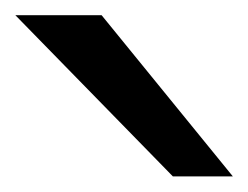

<svg xmlns="http://www.w3.org/2000/svg" viewBox="-20 -801 323 250"><path d="M112.3 -781.2 283.2 -571.3H205.1L0 -781.2Z"/></svg>

Font: Andika Viet
Style: Regular
Weight: 400
Designer: Victor Gaultney, Annie Olsen, Julie Remington, Don Collingsworth, Eric Hays, Becca Hirsbrunner
Foundry: SIL International
Version: Version 5.000